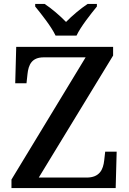

<svg xmlns="http://www.w3.org/2000/svg" viewBox="-20 -951 652 971"><path d="M261 -771H367C388 -816 439 -880 470 -918V-931H423C388 -908 344 -871 314 -840C284 -871 241 -908 206 -931H158V-918C189 -880 240 -816 261 -771ZM38 0H565L570 -184H512L507 -140C502 -94 484 -53 418 -53H176L552 -670V-714H62L57 -530H114L119 -576C124 -624 141 -661 201 -661H413L38 -43Z"/></svg>

Font: Noto Serif Yezidi Medium
Style: Regular
Weight: 500
Designer: Dalton Maag Ltd
Foundry: Dalton Maag Ltd
Version: Version 1.001